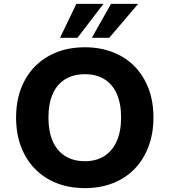

<svg xmlns="http://www.w3.org/2000/svg" viewBox="-20 -960 875 991"><path d="M418 11Q338 11 273 -14.5Q208 -40 161 -88Q114 -136 88.5 -203Q63 -270 63 -353Q63 -436 88.5 -503Q114 -570 161 -617.5Q208 -665 273 -690.5Q338 -716 418 -716Q497 -716 562.5 -690.5Q628 -665 674.5 -617.5Q721 -570 746.5 -503.5Q772 -437 772 -354Q772 -271 746.5 -203.5Q721 -136 674.5 -88Q628 -40 562.5 -14.5Q497 11 418 11ZM418 -128Q477 -128 518.5 -154.5Q560 -181 582.5 -231.5Q605 -282 605 -353Q605 -425 583 -475Q561 -525 519 -551Q477 -577 418 -577Q359 -577 316.5 -551Q274 -525 252 -475Q230 -425 230 -353Q230 -282 252 -231.5Q274 -181 316.5 -154.5Q359 -128 418 -128ZM290 -765 374 -940H514L380 -765ZM454 -765 553 -940H693L544 -765Z"/></svg>

Font: Nunito Sans 8pt ExtraBold
Style: Regular
Weight: 800
Version: Version 3.101;gftools[0.9.27]